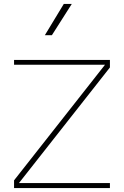

<svg xmlns="http://www.w3.org/2000/svg" viewBox="-20 -954 629 974"><path d="M303.7 -934.1 207.5 -775.4H243.2L344.2 -934.1ZM51.3 -625.5H512.7L51.3 -39.1V0H537.6V-25.4H76.2L537.6 -611.8V-649.9H51.3Z"/></svg>

Font: Estedad-FD-VF Thin
Style: Regular
Weight: 100
Designer: Amin Abedi
Version: Version 5.0